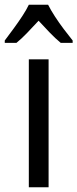

<svg xmlns="http://www.w3.org/2000/svg" viewBox="-50 -786 325 806"><path d="M154 0H71V-537H154ZM152 -766Q163 -744 180.5 -717Q198 -690 218 -663.5Q238 -637 255 -616V-606H205Q182 -625 159 -649Q136 -673 112 -699Q88 -673 64 -648Q40 -623 19 -606H-30V-616Q-12 -640 7.5 -666.5Q27 -693 44 -719Q61 -745 71 -766Z"/></svg>

Font: Noto Sans Khmer Condensed
Style: Regular
Weight: 400
Width: 3
Designer: Danh Hong and the Monotype Design Team
Foundry: Monotype Imaging Inc.
Version: Version 2.004